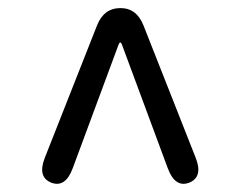

<svg xmlns="http://www.w3.org/2000/svg" viewBox="-20 -769 595 475"><path d="M107 -317Q72 -331 91 -379L220 -706Q237 -749 278 -749Q318 -749 335 -706L464 -379Q483 -331 448 -317Q413 -304 395 -353L283 -655Q280 -664 277.5 -664Q275 -664 272 -655L160 -353Q142 -304 107 -317Z"/></svg>

Font: Resource Han Rounded JP
Style: Regular
Weight: 400
Designer: Cyano Hao (round all glyphs); Ryoko NISHIZUKA 西塚涼子 (kana, bopomofo & ideographs); Paul D. Hunt (Latin, Greek & Cyrillic)
Foundry: Cyano Hao
Version: 0.990